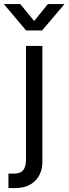

<svg xmlns="http://www.w3.org/2000/svg" viewBox="-70 -748 347 972"><path d="M61.5 -515.6V59.6C61.5 109.4 43 130.9 1 130.9H-27.3V204.1H8.8C95.7 204.1 144.5 147 144.5 72.3V-515.6ZM32.7 -727.5H-50.3V-727.1L62 -593.8H143.1L256.3 -727.1V-727.5H172.4L103 -641.6Z"/></svg>

Font: Raveo Display Display
Style: Regular
Weight: 400
Designer: Jakub Foglar, Rasmus Andersson (Inter)
Foundry: Jakubfoglar.com
Version: Version 1.100;Glyphs 3.2.3 (3260)